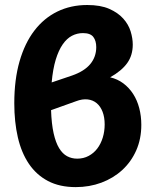

<svg xmlns="http://www.w3.org/2000/svg" viewBox="-20 -758 623 786"><path d="M38.5 0ZM523.5 -575.5Q523.5 -531.5 500.8 -499.8Q478 -468 431 -441.5Q461 -434.5 484.8 -416.8Q508.5 -399 525 -373.5Q541.5 -348 550 -315.5Q558.5 -283 558.5 -247Q558.5 -189.5 537.8 -142.5Q517 -95.5 480.5 -62Q444 -28.5 395 -10.2Q346 8 290 8Q224 8 176.5 -17Q129 -42 98.2 -87.5Q67.5 -133 53 -196Q38.5 -259 38.5 -335.5Q38.5 -432 60 -506.8Q81.5 -581.5 120.8 -632.8Q160 -684 215 -710.8Q270 -737.5 337 -737.5Q391.5 -737.5 427.2 -721.8Q463 -706 484.5 -682Q506 -658 514.8 -629.5Q523.5 -601 523.5 -575.5ZM189 -307Q191 -250.5 199.5 -212.5Q208 -174.5 222 -151.5Q236 -128.5 254.8 -118.5Q273.5 -108.5 296 -108.5Q322 -108.5 343 -119.8Q364 -131 378.5 -150.2Q393 -169.5 400.8 -195Q408.5 -220.5 408.5 -248.5Q408.5 -278 400 -300.2Q391.5 -322.5 376 -335.5Q360.5 -348.5 338.8 -351Q317 -353.5 291 -343.5ZM319.5 -622.5Q295.5 -622.5 274.5 -611.5Q253.5 -600.5 236.8 -576.5Q220 -552.5 208.2 -514Q196.5 -475.5 191.5 -420.5L275.5 -449Q325.5 -466.5 349.8 -496Q374 -525.5 374 -565Q374 -591 362 -606.8Q350 -622.5 319.5 -622.5Z"/></svg>

Font: Lato Black
Style: Regular
Weight: 900
Designer: Lukasz Dziedzic
Foundry: tyPoland Lukasz Dziedzic
Version: Version 2.007; 2014-02-27